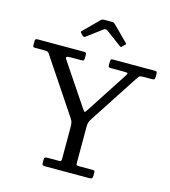

<svg xmlns="http://www.w3.org/2000/svg" viewBox="-137 -1083 1059 1193"><g transform="rotate(15 392.5 -487.0)"><path d="M245 -17Q245 -4.5 251 -2.2Q257 0 268 0H545Q558.5 0 564.2 -2.8Q570 -5.5 570 -20V-43Q570 -51 566.8 -53Q563.5 -55 555 -55H470Q455 -55 452.5 -57.5Q450 -60 450 -75V-301Q450 -324 454 -334.2Q458 -344.5 466 -357L667.5 -666Q677 -680.5 682.8 -687.8Q688.5 -695 714 -695H762Q776.5 -695 780.8 -698.5Q785 -702 785 -716V-730Q785 -741.5 782.8 -745.8Q780.5 -750 769 -750H503Q490.5 -750 487.8 -746Q485 -742 485 -729V-712Q485 -702 488 -698.5Q491 -695 502 -695H580Q605.5 -695 609.2 -692.2Q613 -689.5 603 -674L432 -411Q423.5 -397.5 419.2 -392.8Q415 -388 411 -392.5Q407 -397 398 -410L219.5 -676Q213 -686 217.5 -690.5Q222 -695 242 -695H311Q324 -695 327 -699Q330 -703 330 -716V-732Q330 -743.5 327 -746.8Q324 -750 313 -750H17Q6 -750 3 -746.2Q0 -742.5 0 -731V-708Q0 -698.5 3.8 -696.8Q7.5 -695 17 -695H70Q90.5 -695 96 -691.8Q101.5 -688.5 109 -677L341.5 -329Q350 -316.5 352.5 -304.5Q355 -292.5 355 -270V-74Q355 -61.5 351.5 -58.2Q348 -55 335 -55H267Q254.5 -55 249.8 -52Q245 -49 245 -35ZM279.5 -845Q289 -835.5 297.5 -842L396 -915.5Q408 -924.5 421 -915L518.5 -842.5Q525 -838 527 -837.8Q529 -837.5 534.5 -843L551 -859.5Q555 -863.5 554.8 -865Q554.5 -866.5 550.5 -870L454.5 -966Q450 -970.5 445.8 -972.5Q441.5 -974.5 431.5 -974.5H389Q378 -974.5 373 -973Q368 -971.5 362.5 -966L268.5 -872Q263 -866.5 263 -864.5Q263 -862.5 268.5 -857Z"/></g></svg>

Font: Besley
Style: Regular
Weight: 400
Designer: Owen Earl
Foundry: indestructible type*
Version: Version 4.000